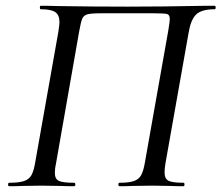

<svg xmlns="http://www.w3.org/2000/svg" viewBox="-20 -645 767 665"><path d="M123 -2 57 -1Q41 0 12 0Q8 0 8 -6Q8 -12 12 -12Q46 -12 63.5 -18Q81 -24 89 -38.5Q97 -53 102 -83L182 -534Q186 -560 186 -568Q186 -593 171.5 -603Q157 -613 121 -613Q118 -613 118 -619Q118 -625 121 -625Q152 -625 180 -624Q298 -622 423 -622Q545 -622 695 -625H724Q727 -625 727 -619Q727 -613 724 -613Q677 -613 658.5 -594Q640 -575 633 -530L553 -79Q550 -61 550 -48Q550 -26 563.5 -19Q577 -12 616 -12Q619 -12 619 -6Q619 0 616 0Q586 0 570 -1L508 -2L438 -1Q422 0 394 0Q390 0 390 -6Q390 -12 394 -12Q427 -12 444 -18Q461 -24 469 -38.5Q477 -53 482 -83L563 -540Q568 -570 568 -579Q568 -594 558.5 -596.5Q549 -599 511 -599H332Q296 -599 283 -595.5Q270 -592 265 -580.5Q260 -569 254 -535L174 -79Q170 -62 170 -46Q170 -25 184 -18.5Q198 -12 236 -12Q241 -12 241 -6Q241 0 236 0Q207 0 190 -1Z"/></svg>

Font: CormorantInfant-MediumItalic
Style: Italic
Weight: 500
Italic angle: -10°
Designer: Christian Thalmann (Catharsis Fonts)
Foundry: Catharsis Fonts
Version: Version 3.303